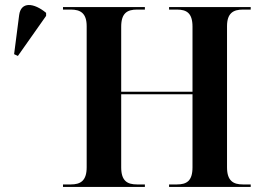

<svg xmlns="http://www.w3.org/2000/svg" viewBox="-20 -742 1047 762"><path d="M51 -520 163 -679V-691C115 -731 63 -737 56 -682L36 -527ZM230 0H555V-10H524C485 -10 461 -24 461 -78V-368H744V-78C744 -24 721 -10 682 -10H651V0H975V-10H944C906 -10 881 -24 881 -78V-638C881 -690 906 -704 944 -704H975V-714H651V-704H682C721 -704 744 -690 744 -636V-378H461V-636C461 -690 485 -704 524 -704H555V-714H230V-704H261C299 -704 324 -690 324 -638V-78C324 -24 299 -10 261 -10H230Z"/></svg>

Font: Noto Serif Display SemiBold
Style: Regular
Weight: 600
Designer: Monotype Design Team
Foundry: Monotype Imaging Inc.
Version: Version 2.009